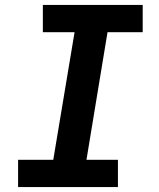

<svg xmlns="http://www.w3.org/2000/svg" viewBox="-20 -755 640 775"><path d="M53 0V-110H195L281 -625H153V-735H556V-625H414L329 -110H456V0Z"/></svg>

Font: Iosevka Curly Slab XBdExObl
Style: Regular
Weight: 800
Width: 7
Italic angle: -9°
Monospace: yes
Designer: Belleve Invis
Foundry: Belleve Invis
Version: Version 11.1.0; ttfautohint (v1.8.3)